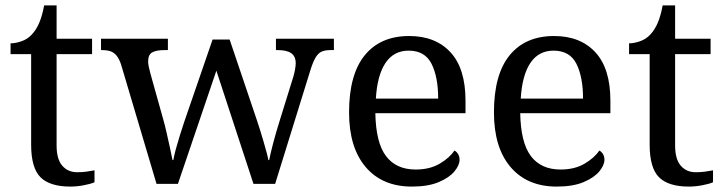

<svg xmlns="http://www.w3.org/2000/svg" viewBox="-20 -679 2676 709"><path d="M240 10Q164 10 129.5 -24.5Q95 -59 95 -145V-479H19V-519Q37 -519 59 -526.5Q81 -534 97 -551Q114 -569 125 -595Q136 -621 143 -659H189V-536H320V-479H189V-142Q189 -91 210 -67Q231 -43 265 -43Q283 -43 298 -45Q313 -47 329 -50V-6Q316 0 290 5Q264 10 240 10Z M427 -441Q420 -462 410.5 -473.5Q401 -485 388.5 -489.5Q376 -494 356 -494H353V-536H600V-494H587Q557 -494 542 -485.5Q527 -477 527 -452Q527 -444 529.5 -432Q532 -420 535 -409L582 -241Q589 -217 595.5 -187.5Q602 -158 608 -131.5Q614 -105 617 -88H620Q623 -105 629.5 -129Q636 -153 644.5 -180Q653 -207 661 -231L765 -533H828L928 -237Q934 -219 940.5 -198.5Q947 -178 953 -157Q959 -136 964 -118Q969 -100 971 -88H974Q979 -113 988.5 -149.5Q998 -186 1013 -234L1063 -395Q1067 -408 1069.5 -422.5Q1072 -437 1072 -445Q1072 -471 1055.5 -482.5Q1039 -494 1006 -494H999V-536H1213V-494H1200Q1181 -494 1168 -488.5Q1155 -483 1145 -466Q1135 -449 1125 -416L996 0H916L779 -418L637 0H558Z M1501 10Q1392 10 1330.5 -62Q1269 -134 1269 -264Q1269 -404 1327 -475Q1385 -546 1491 -546Q1588 -546 1643.5 -486Q1699 -426 1699 -307V-261H1366Q1368 -152 1405.5 -102.5Q1443 -53 1515 -53Q1567 -53 1603.5 -74.5Q1640 -96 1658 -123Q1665 -120 1671 -111Q1677 -102 1677 -89Q1677 -69 1658 -46Q1639 -23 1600 -6.5Q1561 10 1501 10ZM1598 -315Q1598 -395 1573.5 -443.5Q1549 -492 1489 -492Q1434 -492 1403.5 -446.5Q1373 -401 1368 -315Z M2036 10Q1927 10 1865.5 -62Q1804 -134 1804 -264Q1804 -404 1862 -475Q1920 -546 2026 -546Q2123 -546 2178.5 -486Q2234 -426 2234 -307V-261H1901Q1903 -152 1940.5 -102.5Q1978 -53 2050 -53Q2102 -53 2138.5 -74.5Q2175 -96 2193 -123Q2200 -120 2206 -111Q2212 -102 2212 -89Q2212 -69 2193 -46Q2174 -23 2135 -6.5Q2096 10 2036 10ZM2133 -315Q2133 -395 2108.5 -443.5Q2084 -492 2024 -492Q1969 -492 1938.5 -446.5Q1908 -401 1903 -315Z M2524 10Q2448 10 2413.5 -24.5Q2379 -59 2379 -145V-479H2303V-519Q2321 -519 2343 -526.5Q2365 -534 2381 -551Q2398 -569 2409 -595Q2420 -621 2427 -659H2473V-536H2604V-479H2473V-142Q2473 -91 2494 -67Q2515 -43 2549 -43Q2567 -43 2582 -45Q2597 -47 2613 -50V-6Q2600 0 2574 5Q2548 10 2524 10Z"/></svg>

Font: Noto Serif Khmer
Style: Regular
Weight: 400
Designer: Danh Hong and the Monotype Design Team
Foundry: Monotype Imaging Inc.
Version: Version 2.003